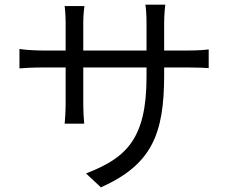

<svg xmlns="http://www.w3.org/2000/svg" viewBox="-20 -764 996 828"><path d="M63.9 -552.9V-469.1C76 -470.2 119 -473 160.9 -473H263.1V-317.8C263.1 -282 259.9 -240.8 258.9 -230.8H343C342 -240.8 339.1 -282.7 339.1 -317.8V-473H611.9V-432.9C611.9 -164.8 524.9 -83.1 350.9 -16L415.1 44C634.2 -54 687.9 -185 687.9 -440V-473H793C835.9 -473 871.1 -471.2 880 -470.2V-551.1C867.9 -549 835.9 -546.2 793 -546.2H687.9V-665.1C687.9 -703.1 691.8 -734 692.8 -744H606.9C609 -734 611.9 -703.1 611.9 -665.1V-546.2H339.1V-668C339.1 -702.1 343 -728 344.1 -737.9H258.9C259.9 -728 263.1 -698.9 263.1 -668V-546.2H160.9C120 -546.2 72.8 -550.8 63.9 -552.9Z"/></svg>

Font: Karasuma Gothic
Style: Regular
Weight: 400
Designer: Rasmus Andersson, Ryoko Nishizuka
Foundry: Genbu
Version: Version 1.00